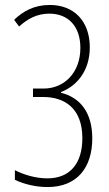

<svg xmlns="http://www.w3.org/2000/svg" viewBox="-20 -744 441 774"><path d="M342 -553C342 -659 278 -724 181 -724C119 -724 74 -700 37 -664L57 -637C91 -668 129 -689 179 -689C254 -689 304 -639 304 -551C304 -450 238 -387 156 -387H113V-353H154C241 -353 312 -307 312 -187C312 -86 263 -25 171 -25C123 -25 75 -40 40 -58V-19C79 -1 124 10 172 10C292 10 352 -70 352 -186C352 -292 302 -351 226 -370V-373C287 -396 342 -456 342 -553Z"/></svg>

Font: Noto Sans Myanmar ExtraCondensed ExtraLight
Style: Regular
Weight: 200
Width: 2
Designer: Monotype Design Team
Foundry: Monotype Imaging Inc.
Version: Version 2.107